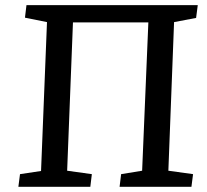

<svg xmlns="http://www.w3.org/2000/svg" viewBox="-20 -720 799 740"><path d="M551.8 -633.8H261.2L238.8 -62L334 -48.8L328.1 0H50.8L57.1 -48.8L138.2 -61L161.1 -634.8L76.2 -651.9L82 -700.2H742.2L735.8 -650.9L650.9 -634.8L628.9 -62L724.1 -48.8L717.8 0H440.9L446.8 -48.8L527.8 -62Z"/></svg>

Font: Literata Book Medium
Style: Italic
Weight: 500
Italic angle: -3°
Designer: Latin by Veronika Burian and Jose Scaglione. Greek by Irene Vlachou. Cyrillic by Vera Evstafieva
Foundry: TypeTogether
Version: Version 1.003;PS 001.003;hotconv 1.0.88;makeotf.lib2.5.64775